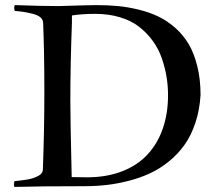

<svg xmlns="http://www.w3.org/2000/svg" viewBox="-20 -738 880 761"><path d="M38.1 -717.8Q147.5 -713.9 212.9 -713.9Q335 -717.8 362.8 -717.8Q408.2 -717.8 448.2 -713.9Q488.3 -710 531 -699.5Q573.7 -689 608.4 -672.1Q643.1 -655.3 674.8 -627.4Q706.5 -599.6 728 -563Q749.5 -526.4 762.2 -474.9Q774.9 -423.3 774.9 -360.8Q771 -300.8 754.2 -250.5Q737.3 -200.2 711.2 -163.6Q685.1 -127 649.4 -98.1Q613.8 -69.3 575 -51.3Q536.1 -33.2 491 -21.5Q445.8 -9.8 403.1 -4.9Q360.4 0 314.9 0Q131.8 0 37.1 2.9Q35.2 -2.9 35.2 -6.8Q35.2 -10.3 37.1 -20Q51.8 -21.5 60.5 -22.5Q69.3 -23.4 84.7 -25.9Q100.1 -28.3 109.6 -31.5Q119.1 -34.7 129.4 -39.6Q139.6 -44.4 144.8 -51.3Q149.9 -58.1 149.9 -66.9Q155.8 -219.7 155.8 -375Q155.8 -533.2 150.9 -647.9Q150.4 -660.6 139.6 -669.7Q128.9 -678.7 108.6 -683.6Q88.4 -688.5 74.5 -690.7Q60.5 -692.9 38.1 -694.8Q36.1 -703.6 36.1 -707Q36.1 -710 38.1 -717.8ZM265.1 -647.9Q258.8 -481.9 258.8 -338.9Q258.8 -259.8 264.2 -36.1Q285.2 -35.2 324.2 -35.2Q403.3 -35.2 464.8 -59.3Q526.4 -83.5 565.9 -127Q605.5 -170.4 625.7 -229.7Q646 -289.1 646 -360.8Q646 -397.9 640.1 -433.6Q634.3 -469.2 621.6 -506.3Q608.9 -543.5 586.4 -574.7Q564 -606 533 -630.6Q502 -655.3 456.8 -669.2Q411.6 -683.1 356.9 -683.1Q306.6 -683.1 265.1 -676.8Z"/></svg>

Font: Jacques Francois
Style: Regular
Weight: 400
Designer: Manvel Shmavonyan, Alexei Vanyashin
Foundry: Cyreal (www.cyreal.org)
Version: Version 1.003